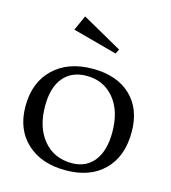

<svg xmlns="http://www.w3.org/2000/svg" viewBox="-100 -713 723 814"><g transform="rotate(15 261.5 -306.0)"><path d="M261.2 20Q154.3 20 91.1 -39.1Q27.8 -98.1 27.8 -199.2Q27.8 -303.7 91.6 -364.7Q155.3 -425.8 263.2 -425.8Q369.6 -425.8 430.4 -368.2Q491.2 -310.5 491.2 -209Q491.2 -101.6 429.9 -40.8Q368.7 20 261.2 20ZM107.9 -222.2Q107.9 -127.4 154.8 -71.8Q201.7 -16.1 278.8 -16.1Q341.8 -16.1 377 -61Q412.1 -106 412.1 -187Q412.1 -280.3 366.5 -335.2Q320.8 -390.1 246.1 -390.1Q180.2 -390.1 144 -346.2Q107.9 -302.2 107.9 -222.2ZM144 -565.9 173.8 -631.8 349.1 -533.2 338.9 -513.2Z"/></g></svg>

Font: Halibut
Style: Regular
Weight: 400
Designer: Matteo Maggi
Foundry: Collletttivo
Version: Version 3.080 | FøM Fix